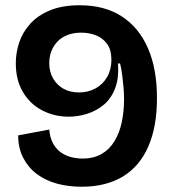

<svg xmlns="http://www.w3.org/2000/svg" viewBox="-20 -695 658 729"><path d="M290 14Q239 14 195.5 2Q152 -10 119.5 -34.5Q87 -59 68 -96Q49 -133 49 -181L167 -203Q170 -170 182.5 -148.5Q195 -127 213 -115Q231 -103 252 -98Q273 -93 293 -93Q336 -93 366 -110.5Q396 -128 415 -159.5Q434 -191 442.5 -232Q451 -273 451 -319Q451 -341 449 -363.5Q447 -386 444 -409.5Q441 -433 436 -454H428Q432 -397 416.5 -358Q401 -319 372.5 -296Q344 -273 309.5 -262.5Q275 -252 241 -252Q186 -252 140 -276Q94 -300 67 -345.5Q40 -391 40 -455Q40 -495 53 -534Q66 -573 95 -605Q124 -637 170.5 -656Q217 -675 283 -675Q377 -675 442 -633Q507 -591 541.5 -512.5Q576 -434 576 -322Q576 -214 543 -138.5Q510 -63 446 -24.5Q382 14 290 14ZM280 -344Q315 -344 343 -359.5Q371 -375 387 -403Q403 -431 403 -468Q403 -506 386.5 -528.5Q370 -551 344 -561Q318 -571 289 -571Q259 -571 236 -562Q213 -553 198 -537Q183 -521 175 -500.5Q167 -480 167 -456Q167 -422 182 -396.5Q197 -371 222 -357.5Q247 -344 280 -344Z"/></svg>

Font: Bricolage Grotesque 60pt SemiBold
Style: Regular
Weight: 600
Version: Version 1.001;gftools[0.9.33.dev8+g029e19f]